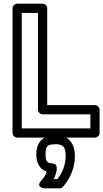

<svg xmlns="http://www.w3.org/2000/svg" viewBox="-20 -721 560 1041"><path d="M98 -25V-651H186V-126C186 -110.9 200.3 -101 211 -101H470V-25ZM48 0C48 10.7 57.9 25 73 25H495C505.7 25 520 15.1 520 0V-126C520 -136.7 510.1 -151 495 -151H236V-676C236 -686.7 226.1 -701 211 -701H73C62.3 -701 48 -691.1 48 -676ZM227 114C227 71.9 236.4 61 283 61C320.9 61 336 74.9 336 124C336 170 320.8 212 291.1 250H271C281.7 230.3 305.9 167.6 264.6 165C235.1 163.2 227 154.7 227 114ZM177 114C177 156.7 190.3 195.4 233.8 210C228.7 226.4 220.3 238.5 203 258.8C170.7 296.7 222 300 222 300H303C309.9 300 317.3 296.8 322 291.2C364 242 386 185.4 386 124C386 55.8 349.1 11 283 11C214.4 11 177 48.9 177 114Z"/></svg>

Font: Fog Sans
Style: Outline
Weight: 700
Foundry: Intel Corporation
Version: Version 1.00